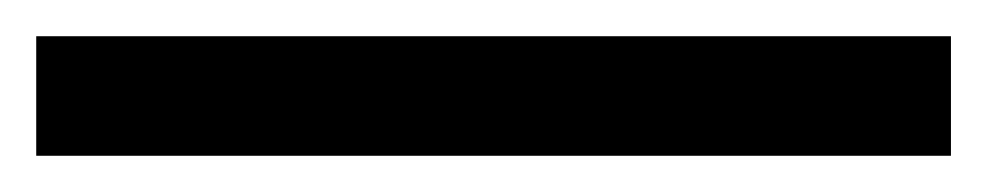

<svg xmlns="http://www.w3.org/2000/svg" viewBox="-31 113 551 106"><path d="M-11 199V133H494V199Z"/></svg>

Font: New Athena Unicode
Style: Bold
Weight: 700
Designer: J. Rusten 1997; rev. by R. Hancock 2001, 2002, rev. by D. Mastronarde 2002-2021
Foundry: Society for Classical Studies (formerly American Philological Association)
Version: Version 5.008